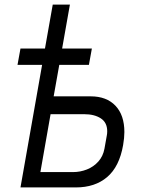

<svg xmlns="http://www.w3.org/2000/svg" viewBox="-20 -819 640 839"><path d="M164 -535.5H56.5L69.5 -607H176.5L210.5 -799H285.5L251.5 -607H381.5L368.5 -535.5H239L214.5 -398H376.5Q445.5 -398 484.5 -357Q523.5 -316 523.5 -242Q523.5 -217 518 -185Q501.5 -90.5 448.2 -45.2Q395 0 311.5 0H69.5ZM436.5 -169.5 446.5 -225.5Q448.5 -235 448.5 -245.5Q448.5 -283.5 420.5 -301.8Q392.5 -320 348 -320H201L156.5 -67H299Q330.5 -67 359.8 -78.5Q389 -90 409.8 -113.2Q430.5 -136.5 436.5 -169.5Z"/></svg>

Font: JuliaMono Light
Style: Italic
Weight: 300
Italic angle: -9°
Monospace: yes
Designer: cormullion
Foundry: corm
Version: Version 0.054; ttfautohint (v1.8.4)